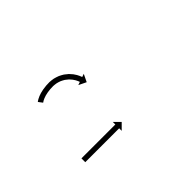

<svg xmlns="http://www.w3.org/2000/svg" viewBox="-51 -765 709 709"><g transform="rotate(-45 303.5 -410.0)"><path d="M105 -285.5C104.3 -285.5 103.7 -285.5 103 -285.5V-265.5C103.7 -265.5 104.3 -265.5 105 -265.5C106.9 -265.5 108.7 -265.5 110.6 -265.5C113.5 -265.5 116.4 -265.5 119.3 -265.5C123.1 -265.5 126.9 -265.5 130.7 -265.5C135.1 -265.5 139.6 -265.5 144.1 -265.5C149 -265.5 154 -265.5 159 -265.5C164.3 -265.5 169.7 -265.5 175 -265.5C180.5 -265.5 186 -265.5 191.5 -265.5C197 -265.5 202.5 -265.5 208 -265.5C213.3 -265.5 218.7 -265.5 224 -265.5C229 -265.5 234 -265.5 238.9 -265.5C243.4 -265.5 247.9 -265.5 252.3 -265.5C256.1 -265.5 259.9 -265.5 263.7 -265.5C266.6 -265.5 269.5 -265.5 272.4 -265.5C274.3 -265.5 276.1 -265.5 278 -265.5C278.7 -265.5 279.3 -265.5 280 -265.5V-252.3L303.2 -275.5L280 -298.7V-285.5C279.3 -285.5 278.7 -285.5 278 -285.5C276.1 -285.5 274.3 -285.5 272.4 -285.5C269.5 -285.5 266.6 -285.5 263.7 -285.5C259.9 -285.5 256.1 -285.5 252.3 -285.5C247.9 -285.5 243.4 -285.5 238.9 -285.5C234 -285.5 229 -285.5 224 -285.5C218.7 -285.5 213.3 -285.5 208 -285.5C202.5 -285.5 197 -285.5 191.5 -285.5C186 -285.5 180.5 -285.5 175 -285.5C169.7 -285.5 164.3 -285.5 159 -285.5C154 -285.5 149 -285.5 144.1 -285.5C139.6 -285.5 135.1 -285.5 130.7 -285.5C126.9 -285.5 123.1 -285.5 119.3 -285.5C116.4 -285.5 113.5 -285.5 110.6 -285.5C108.7 -285.5 106.9 -285.5 105 -285.5ZM138.5 -548.3C137.8 -547.8 137.1 -547.2 136.4 -546.7L148.5 -530.8C149.1 -531.3 149.8 -531.7 150.4 -532.2C150.4 -532.2 150.3 -532.2 150.3 -532.1C150.2 -532.1 150.1 -532 150.1 -532C151.8 -533.2 153.5 -534.2 155.3 -535.3C155.3 -535.3 155.2 -535.2 155.1 -535.2C155 -535.1 154.9 -535.1 154.9 -535.1C157.6 -536.5 160.4 -537.8 163.3 -539.1C163.3 -539.1 163.2 -539 163.1 -539C163 -539 162.9 -538.9 162.9 -538.9C166.6 -540.4 170.3 -541.6 174.1 -542.8C174.1 -542.8 174 -542.7 173.9 -542.7C173.8 -542.7 173.7 -542.7 173.7 -542.7C178.2 -543.8 182.7 -544.9 187.2 -545.7C187.2 -545.7 187.1 -545.7 187 -545.7C187 -545.7 186.9 -545.7 186.9 -545.7C191.9 -546.5 197 -547.1 202.1 -547.6C202.1 -547.6 202 -547.6 201.9 -547.6C201.9 -547.6 201.8 -547.6 201.8 -547.6C207.3 -548 212.8 -548.2 218.3 -548.2C218.3 -548.2 218.1 -548.2 218 -548.2C217.9 -548.2 217.7 -548.2 217.7 -548.2C223.5 -547.9 229.2 -547.2 234.9 -546.2C234.9 -546.2 234.7 -546.3 234.6 -546.3C234.4 -546.3 234.3 -546.3 234.3 -546.3C239.9 -545 245.4 -543.3 250.8 -541.2C250.8 -541.2 250.7 -541.2 250.5 -541.3C250.4 -541.4 250.2 -541.4 250.2 -541.4C255.3 -539.1 260.2 -536.4 265 -533.5C265 -533.5 264.9 -533.6 264.7 -533.6C264.6 -533.7 264.5 -533.8 264.5 -533.8C268.7 -530.8 272.8 -527.5 276.7 -524C276.7 -524 276.6 -524.1 276.5 -524.2C276.4 -524.3 276.3 -524.4 276.3 -524.4C279.6 -521 282.7 -517.5 285.6 -513.8C285.6 -513.8 285.6 -513.9 285.5 -514C285.4 -514.1 285.3 -514.2 285.3 -514.2C287.6 -511 289.8 -507.7 291.9 -504.3C291.9 -504.3 291.8 -504.4 291.8 -504.5C291.7 -504.6 291.7 -504.6 291.7 -504.6C293.1 -502 294.5 -499.2 295.8 -496.5C295.8 -496.5 295.7 -496.5 295.7 -496.6C295.7 -496.6 295.7 -496.7 295.7 -496.7C296.4 -494.9 297.2 -493.1 297.9 -491.2C297.9 -491.2 297.9 -491.3 297.8 -491.3C297.8 -491.3 297.8 -491.4 297.8 -491.4C298.1 -490.7 298.3 -490 298.5 -489.3L286.1 -485L315.6 -470.7L329.9 -500.2L317.4 -495.9C317.2 -496.6 316.9 -497.4 316.7 -498.1C316.7 -498.1 316.6 -498.1 316.6 -498.2C316.6 -498.2 316.6 -498.2 316.6 -498.2C315.8 -500.3 315 -502.4 314.1 -504.5C314.1 -504.5 314.1 -504.6 314 -504.6C314 -504.7 314 -504.8 314 -504.8C312.5 -507.9 310.9 -511.1 309.3 -514.2C309.3 -514.2 309.2 -514.2 309.2 -514.3C309.1 -514.4 309.1 -514.5 309.1 -514.5C306.8 -518.4 304.2 -522.2 301.6 -525.9C301.6 -525.9 301.5 -526 301.4 -526.1C301.4 -526.2 301.3 -526.3 301.3 -526.3C297.9 -530.5 294.3 -534.5 290.6 -538.4C290.6 -538.4 290.5 -538.5 290.4 -538.6C290.3 -538.7 290.2 -538.8 290.2 -538.8C285.7 -542.8 281 -546.6 276.1 -550.1C276.1 -550.1 276 -550.2 275.8 -550.3C275.7 -550.3 275.6 -550.4 275.6 -550.4C270.1 -553.8 264.4 -556.9 258.6 -559.6C258.6 -559.6 258.4 -559.7 258.3 -559.7C258.1 -559.8 258 -559.8 258 -559.8C251.8 -562.2 245.5 -564.2 239 -565.8C239 -565.8 238.9 -565.8 238.7 -565.8C238.6 -565.9 238.4 -565.9 238.4 -565.9C231.9 -567.1 225.4 -567.8 218.8 -568.2C218.8 -568.2 218.6 -568.2 218.5 -568.2C218.4 -568.2 218.2 -568.2 218.2 -568.2C212.3 -568.2 206.4 -568 200.5 -567.6C200.5 -567.6 200.4 -567.6 200.3 -567.6C200.2 -567.6 200.2 -567.5 200.2 -567.5C194.6 -567 189.2 -566.3 183.7 -565.4C183.7 -565.4 183.6 -565.4 183.5 -565.4C183.5 -565.4 183.4 -565.4 183.4 -565.4C178.4 -564.4 173.5 -563.3 168.6 -562C168.6 -562 168.5 -562 168.4 -561.9C168.3 -561.9 168.2 -561.9 168.2 -561.9C164 -560.6 159.8 -559.2 155.6 -557.6C155.6 -557.6 155.6 -557.5 155.5 -557.5C155.4 -557.5 155.3 -557.4 155.3 -557.4C151.9 -556 148.7 -554.4 145.5 -552.7C145.5 -552.7 145.4 -552.6 145.3 -552.6C145.2 -552.5 145.1 -552.5 145.1 -552.5C142.9 -551.2 140.8 -549.9 138.7 -548.5C138.7 -548.5 138.7 -548.4 138.6 -548.4C138.6 -548.3 138.5 -548.3 138.5 -548.3Z"/></g></svg>

Font: FRB American Cursive Just Arrows Medium
Style: Italic
Weight: 500
Italic angle: -25°
Version: Version 2.0;Modular Font Editor K font №1